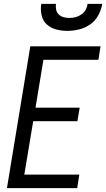

<svg xmlns="http://www.w3.org/2000/svg" viewBox="-20 -975 550 995"><path d="M16 0 137 -735H501L490 -665H205L164 -417H393L381 -347H152L106 -70H391L380 0ZM329 -815Q299 -815 271 -822.5Q243 -830 222.5 -848.5Q202 -867 195.5 -896Q189 -925 194 -955H270Q268 -939 271 -924.5Q274 -910 284.5 -900Q295 -890 309.5 -886Q324 -882 340 -882Q356 -882 371.5 -886Q387 -890 401.5 -900Q416 -910 424 -924.5Q432 -939 434 -955H510Q505 -925 489.5 -896Q474 -867 447.5 -848.5Q421 -830 390 -822.5Q359 -815 329 -815Z"/></svg>

Font: Iosevka Curly
Style: Italic
Weight: 400
Italic angle: -9°
Monospace: yes
Designer: Belleve Invis
Foundry: Belleve Invis
Version: Version 22.1.2; ttfautohint (v1.8.4)